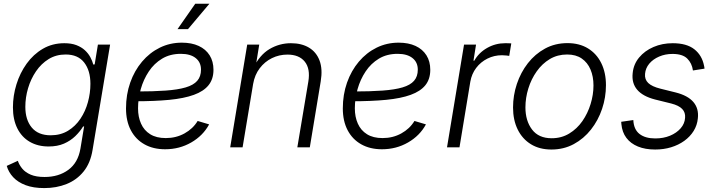

<svg xmlns="http://www.w3.org/2000/svg" viewBox="-20 -778 3779 1014"><path d="M213.9 215.3Q156.2 215.3 115.5 200Q74.7 184.6 49.8 158Q24.9 131.3 15.6 98.1L74.2 71.3Q81.5 93.3 97.7 112.8Q113.8 132.3 142.3 144.5Q170.9 156.7 215.3 156.7Q289.6 156.7 340.8 119.1Q392.1 81.5 404.8 6.8L424.3 -110.8L418.5 -109.4Q402.3 -83 377.4 -58.8Q352.5 -34.7 317.9 -19.5Q283.2 -4.4 236.8 -4.4Q179.7 -4.4 137.2 -29.1Q94.7 -53.7 71.5 -100.1Q48.3 -146.5 48.3 -210.9Q48.3 -272.5 66.9 -332.5Q85.4 -392.6 120.8 -441.9Q156.2 -491.2 206.5 -520.5Q256.8 -549.8 319.8 -549.8Q356.9 -549.8 383.5 -539.6Q410.2 -529.3 428.2 -512.7Q446.3 -496.1 457 -476.1Q467.8 -456.1 472.7 -437L480 -438L497.1 -542.5H561.5L468.8 14.2Q457.5 83.5 421.4 127.9Q385.3 172.4 331.8 193.8Q278.3 215.3 213.9 215.3ZM247.6 -63.5Q299.8 -63.5 339.1 -87.4Q378.4 -111.3 404.8 -150.9Q431.2 -190.4 444.3 -238.5Q457.5 -286.6 457.5 -335.4Q457.5 -405.3 424.6 -447.8Q391.6 -490.2 326.7 -490.2Q276.4 -490.2 237.1 -466.1Q197.8 -441.9 170.2 -401.4Q142.6 -360.8 128.2 -312Q113.8 -263.2 113.8 -213.9Q113.8 -145 147.9 -104.2Q182.1 -63.5 247.6 -63.5Z M852.1 10.3Q789.1 10.3 742.7 -15.9Q696.3 -42 670.9 -90.3Q645.5 -138.7 645.5 -205.6Q645.5 -278.3 667.7 -341.6Q689.9 -404.8 730.2 -452.4Q770.5 -500 824.2 -526.4Q877.9 -552.7 940.4 -552.7Q992.2 -552.7 1029.5 -535.4Q1066.9 -518.1 1087.2 -485.8Q1107.4 -453.6 1107.4 -409.2Q1107.4 -360.4 1081.5 -328.1Q1055.7 -295.9 1003.9 -277.1Q952.1 -258.3 874.3 -250.7Q796.4 -243.2 692.4 -243.2L700.2 -294.9Q790 -294.9 854.7 -299.6Q919.4 -304.2 960.7 -316.4Q1002 -328.6 1021.7 -351.3Q1041.5 -374 1041.5 -410.2Q1041.5 -449.2 1013.4 -471.4Q985.4 -493.7 935.1 -493.7Q878.4 -493.7 836.2 -468.3Q793.9 -442.9 765.9 -400.6Q737.8 -358.4 723.4 -307.4Q709 -256.3 709 -205.6Q709 -160.6 724.9 -125Q740.7 -89.4 773.2 -69.1Q805.7 -48.8 855.5 -48.8Q910.2 -48.8 954.6 -73.5Q999 -98.1 1023.9 -139.2L1084.5 -121.1Q1052.2 -61.5 990 -25.6Q927.7 10.3 852.1 10.3ZM917.5 -624 1011.2 -758.3H1085.9L972.7 -624Z M1316.9 -335 1261.2 0H1195.8L1285.6 -542.5H1349.1L1328.6 -416L1317.4 -418Q1351.1 -487.8 1403.3 -518.8Q1455.6 -549.8 1516.6 -549.8Q1572.8 -549.8 1611.8 -526.4Q1650.9 -502.9 1667.7 -458Q1684.6 -413.1 1673.8 -348.1L1616.2 0H1550.3L1608.4 -347.2Q1619.6 -415 1589.6 -452.4Q1559.6 -489.7 1498 -489.7Q1454.1 -489.7 1416 -470.9Q1377.9 -452.1 1351.6 -417.5Q1325.2 -382.8 1316.9 -335Z M1997.1 10.3Q1934.1 10.3 1887.7 -15.9Q1841.3 -42 1815.9 -90.3Q1790.5 -138.7 1790.5 -205.6Q1790.5 -278.3 1812.7 -341.6Q1835 -404.8 1875.2 -452.4Q1915.5 -500 1969.2 -526.4Q2022.9 -552.7 2085.4 -552.7Q2137.2 -552.7 2174.6 -535.4Q2211.9 -518.1 2232.2 -485.8Q2252.4 -453.6 2252.4 -409.2Q2252.4 -360.4 2226.6 -328.1Q2200.7 -295.9 2148.9 -277.1Q2097.2 -258.3 2019.3 -250.7Q1941.4 -243.2 1837.4 -243.2L1845.2 -294.9Q1935.1 -294.9 1999.8 -299.6Q2064.5 -304.2 2105.7 -316.4Q2147 -328.6 2166.7 -351.3Q2186.5 -374 2186.5 -410.2Q2186.5 -449.2 2158.4 -471.4Q2130.4 -493.7 2080.1 -493.7Q2023.4 -493.7 1981.2 -468.3Q1939 -442.9 1910.9 -400.6Q1882.8 -358.4 1868.4 -307.4Q1854 -256.3 1854 -205.6Q1854 -160.6 1869.9 -125Q1885.7 -89.4 1918.2 -69.1Q1950.7 -48.8 2000.5 -48.8Q2055.2 -48.8 2099.6 -73.5Q2144 -98.1 2168.9 -139.2L2229.5 -121.1Q2197.3 -61.5 2135 -25.6Q2072.8 10.3 1997.1 10.3Z M2340.8 0 2430.7 -542.5H2494.1L2480.5 -457.5H2484.9Q2508.3 -499.5 2552.5 -524.7Q2596.7 -549.8 2647.5 -549.8Q2655.8 -549.8 2664.8 -549.6Q2673.8 -549.3 2680.2 -548.8L2669.4 -482.9Q2664.6 -483.4 2654.1 -484.9Q2643.6 -486.3 2630.9 -486.3Q2589.8 -486.3 2554.2 -468.5Q2518.6 -450.7 2494.9 -419.4Q2471.2 -388.2 2463.9 -346.7L2406.7 0Z M2892.1 11.7Q2829.6 11.7 2784.2 -16.1Q2738.8 -43.9 2714.1 -94Q2689.5 -144 2689.5 -210.4Q2689.5 -273.9 2709.7 -334.7Q2730 -395.5 2767.8 -444.1Q2805.7 -492.7 2858.6 -521.5Q2911.6 -550.3 2977.1 -550.3Q3039.6 -550.3 3085.2 -522.5Q3130.9 -494.6 3155.5 -444.6Q3180.2 -394.5 3180.2 -328.1Q3180.2 -263.7 3159.7 -202.9Q3139.2 -142.1 3101.1 -93.8Q3063 -45.4 3010 -16.8Q2957 11.7 2892.1 11.7ZM2893.6 -47.9Q2945.3 -47.9 2986.3 -72.8Q3027.3 -97.7 3055.7 -138.4Q3084 -179.2 3099.1 -228.5Q3114.3 -277.8 3114.3 -326.7Q3114.3 -374 3098.6 -410.9Q3083 -447.8 3052.2 -469Q3021.5 -490.2 2975.1 -490.2Q2924.3 -490.2 2883.8 -466.1Q2843.3 -441.9 2814.5 -401.1Q2785.6 -360.4 2770.3 -310.8Q2754.9 -261.2 2754.9 -210.9Q2754.9 -140.1 2789.8 -94Q2824.7 -47.9 2893.6 -47.9Z M3439.9 11.7Q3387.7 11.7 3349.1 -4.2Q3310.5 -20 3288.1 -49.8Q3265.6 -79.6 3261.7 -122.6Q3261.2 -126.5 3261.2 -128.4Q3261.2 -130.4 3260.7 -134.8L3324.7 -144Q3327.1 -94.2 3357.4 -70.6Q3387.7 -46.9 3440.9 -46.9Q3483.9 -46.9 3518.6 -61.3Q3553.2 -75.7 3574.7 -100.3Q3596.2 -125 3598.1 -155.8Q3600.6 -184.1 3582.8 -202.6Q3564.9 -221.2 3524.9 -231.4L3439.9 -252.4Q3375 -269 3345.2 -304Q3315.4 -338.9 3321.3 -391.6Q3325.7 -438.5 3355.2 -474.1Q3384.8 -509.8 3431.2 -529.8Q3477.5 -549.8 3532.7 -549.8Q3606.4 -549.8 3647 -517.8Q3687.5 -485.8 3698.2 -431.2Q3699.2 -427.2 3699.7 -423.8Q3700.2 -420.4 3700.7 -415.5L3639.6 -405.8Q3634.3 -444.3 3609.4 -468.8Q3584.5 -493.2 3531.7 -493.2Q3493.2 -493.2 3460.9 -479.2Q3428.7 -465.3 3408.9 -441.7Q3389.2 -418 3386.7 -388.2Q3383.8 -358.4 3403.6 -339.6Q3423.3 -320.8 3468.3 -309.6L3548.8 -289.6Q3612.8 -273.4 3642.1 -239Q3671.4 -204.6 3665.5 -152.8Q3662.1 -116.7 3643.3 -86.4Q3624.5 -56.2 3594 -34.2Q3563.5 -12.2 3524.2 -0.2Q3484.9 11.7 3439.9 11.7Z"/></svg>

Font: Inter 16pt Light
Style: Italic
Weight: 300
Italic angle: -9.3988°
Version: Version 4.001;git-66647c0bb